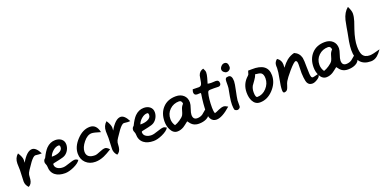

<svg xmlns="http://www.w3.org/2000/svg" viewBox="-9 -1797 5690 2839"><g transform="rotate(-20 2836.0 -378.0)"><path d="M353 -348Q323 -348 268 -275Q233 -224 198 -173Q173 -137 168 -108Q165 -73 162 -38Q153 32 102 58Q58 12 58 -44Q58 -73 61.5 -131.5Q65 -190 65 -220Q65 -237 63.5 -271.5Q62 -306 62 -323Q62 -411 122 -462Q170 -389 170 -342Q170 -326 167 -298Q255 -451 337 -451Q399 -451 453 -343Q415 -342 415 -342Q405 -342 384.5 -345Q364 -348 353 -348Z M446 -200Q446 -241 475 -259Q520 -352 562 -396Q624 -459 705 -459Q761 -459 799 -430Q839 -398 839 -344Q839 -300 817.5 -259.5Q796 -219 760 -196Q732 -178 668 -165Q572 -145 570 -144Q557 -141 557 -129Q557 -83 597 -60Q630 -40 679 -40Q714 -40 780 -64Q846 -88 882 -88Q898 -88 928 -67Q901 -21 817 17Q738 52 679 52Q583 52 527 9Q464 -39 464 -133Q464 -148 455 -169Q446 -190 446 -200ZM576 -245H583Q640 -244 685 -262Q746 -286 746 -334Q746 -367 726 -367Q680 -367 635.5 -329Q591 -291 576 -245Z M951 -155Q951 -265 1046.5 -366.5Q1142 -468 1252 -468Q1356 -468 1383 -338Q1281 -370 1246 -370Q1179 -370 1116.5 -293Q1054 -216 1054 -148Q1054 -46 1184 -46Q1211 -46 1266.5 -70.5Q1322 -95 1356 -95Q1385 -95 1423 -53Q1346 -5 1298 16Q1226 47 1159 47Q1068 47 1009.5 -8.5Q951 -64 951 -155Z M1746 -348Q1716 -348 1661 -275Q1626 -224 1591 -173Q1566 -137 1561 -108Q1558 -73 1555 -38Q1546 32 1495 58Q1451 12 1451 -44Q1451 -73 1454.5 -131.5Q1458 -190 1458 -220Q1458 -237 1456.5 -271.5Q1455 -306 1455 -323Q1455 -411 1515 -462Q1563 -389 1563 -342Q1563 -326 1560 -298Q1648 -451 1730 -451Q1792 -451 1846 -343Q1808 -342 1808 -342Q1798 -342 1777.5 -345Q1757 -348 1746 -348Z M1839 -200Q1839 -241 1868 -259Q1913 -352 1955 -396Q2017 -459 2098 -459Q2154 -459 2192 -430Q2232 -398 2232 -344Q2232 -300 2210.5 -259.5Q2189 -219 2153 -196Q2125 -178 2061 -165Q1965 -145 1963 -144Q1950 -141 1950 -129Q1950 -83 1990 -60Q2023 -40 2072 -40Q2107 -40 2173 -64Q2239 -88 2275 -88Q2291 -88 2321 -67Q2294 -21 2210 17Q2131 52 2072 52Q1976 52 1920 9Q1857 -39 1857 -133Q1857 -148 1848 -169Q1839 -190 1839 -200ZM1969 -245H1976Q2033 -244 2078 -262Q2139 -286 2139 -334Q2139 -367 2119 -367Q2073 -367 2028.5 -329Q1984 -291 1969 -245Z M2635 -52Q2574 -3 2551 11Q2501 40 2451 40Q2386 40 2349 -32Q2319 -90 2319 -162Q2319 -293 2395 -375.5Q2471 -458 2602 -458Q2676 -458 2722.5 -416Q2769 -374 2769 -301Q2769 -269 2748 -209.5Q2727 -150 2727 -119Q2727 -44 2793 -44Q2840 -44 2878 -69Q2891 -77 2946 -126L2969 -99Q2972 -85 2972 -77Q2972 -16 2908 16Q2857 41 2789 41Q2737 41 2699 17Q2667 -4 2635 -52ZM2413 -167Q2413 -109 2447 -60Q2485 -72 2529 -101Q2578 -133 2596 -163Q2607 -182 2623 -241Q2635 -287 2667 -318Q2667 -340 2655 -355.5Q2643 -371 2622 -371Q2534 -371 2473.5 -313Q2413 -255 2413 -167Z M2969 -364Q2969 -367 2966 -378Q2910 -376 2912 -376Q2863 -376 2863 -426Q2863 -438 2874 -469Q2885 -469 2922 -468Q2952 -467 2971 -467Q3012 -467 3022.5 -520.5Q3033 -574 3042 -627Q3063 -689 3124 -703Q3147 -663 3147 -637Q3147 -603 3133 -553Q3110 -477 3109 -471Q3140 -465 3167 -465Q3178 -465 3201 -466.5Q3224 -468 3235 -468Q3286 -468 3286 -414Q3286 -397 3274 -385.5Q3262 -374 3245 -374Q3233 -374 3209.5 -375Q3186 -376 3174 -376Q3129 -376 3113 -375Q3093 -373 3086 -367.5Q3079 -362 3073 -344Q3049 -260 3049 -114Q3049 -58 3062 -25Q3084 -30 3137 -55Q3180 -75 3218 -75Q3236 -75 3280 -49Q3143 73 3054 73Q2995 73 2966 22Q2944 -19 2944 -83Q2944 -207 2969 -364Z M3370 -598Q3370 -625 3393.5 -649Q3417 -673 3444 -673Q3500 -673 3500 -596Q3500 -571 3480.5 -553.5Q3461 -536 3435 -536Q3412 -536 3391 -555.5Q3370 -575 3370 -598ZM3440 4Q3440 20 3424.5 32.5Q3409 45 3392 45Q3375 45 3353 30Q3341 1 3341 -55Q3341 -106 3354 -181Q3376 -299 3377 -306Q3380 -330 3380 -409Q3380 -441 3391 -454.5Q3402 -468 3435 -468Q3490 -468 3490 -372Q3490 -338 3467 -231Q3447 -139 3441 -89Q3440 -83 3440 4Z M3606 -150Q3606 -288 3708 -377Q3724 -392 3724 -401Q3724 -407 3731 -424.5Q3738 -442 3737 -448L3794 -449Q4047 -457 4047 -263Q4047 -144 3955 -45Q3863 54 3746 54Q3672 54 3635 -15Q3606 -70 3606 -150ZM3705 -119Q3705 -36 3735 -36Q3818 -36 3879.5 -103Q3941 -170 3941 -254Q3941 -318 3909 -341Q3886 -357 3816 -362Q3805 -322 3775 -283Q3734 -229 3728 -217Q3705 -175 3705 -119Z M4466 -461Q4542 -429 4562 -349Q4570 -313 4570 -195Q4570 -69 4583 -43Q4590 -28 4606 -28Q4616 -28 4687 -47Q4695 -39 4695 -29Q4695 -2 4649 27.5Q4603 57 4568 57Q4516 57 4494 16Q4480 -10 4473 -72Q4468 -114 4468 -143Q4468 -166 4469.5 -212.5Q4471 -259 4471 -282Q4471 -340 4445 -340Q4419 -340 4331 -238Q4253 -146 4230 -105Q4216 -82 4204 -39Q4192 0 4182 13Q4167 35 4135 38Q4110 41 4110 -7Q4110 -63 4132 -173Q4154 -283 4154 -339Q4154 -345 4153 -358Q4153 -370 4153 -377Q4153 -430 4199 -465Q4260 -426 4260 -352Q4260 -333 4257 -305Q4306 -370 4347 -403Q4401 -446 4466 -461Z M4980 -52Q4919 -3 4896 11Q4846 40 4796 40Q4731 40 4694 -32Q4664 -90 4664 -162Q4664 -293 4740 -375.5Q4816 -458 4947 -458Q5021 -458 5067.5 -416Q5114 -374 5114 -301Q5114 -269 5093 -209.5Q5072 -150 5072 -119Q5072 -44 5138 -44Q5185 -44 5223 -69Q5236 -77 5291 -126L5314 -99Q5317 -85 5317 -77Q5317 -16 5253 16Q5202 41 5134 41Q5082 41 5044 17Q5012 -4 4980 -52ZM4758 -167Q4758 -109 4792 -60Q4830 -72 4874 -101Q4923 -133 4941 -163Q4952 -182 4968 -241Q4980 -287 5012 -318Q5012 -340 5000 -355.5Q4988 -371 4967 -371Q4879 -371 4818.5 -313Q4758 -255 4758 -167Z M5275 -211Q5275 -267 5288 -344Q5300 -410 5313 -476Q5322 -537 5347 -659Q5375 -772 5447 -829Q5483 -758 5483 -715Q5483 -664 5462 -597Q5443 -540 5423 -483Q5374 -336 5374 -233Q5374 -143 5397 -101Q5428 -45 5510 -45Q5552 -45 5672 -80Q5631 -22 5598 5Q5551 44 5495 44Q5275 44 5275 -211Z"/></g></svg>

Font: Wortlaut AH
Style: SemiBold
Weight: 600
Designer: Andreas Höfeld
Foundry: Fontgrube AH
Version: Version 2.59